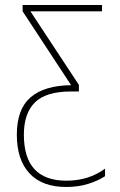

<svg xmlns="http://www.w3.org/2000/svg" viewBox="-20 -734 477 764"><path d="M398 -33V-63Q333 -15 244 -15Q75 -15 75 -198Q75 -283 119 -326.5Q163 -370 263 -370H294V-396L101 -689H386V-714H70V-689L263 -395Q157 -394 102 -347Q47 -300 47 -198Q47 -98 97.5 -44Q148 10 243 10Q292 10 331.5 -2.5Q371 -15 398 -33Z"/></svg>

Font: Noto Sans Display SemiCondensed Thin
Style: Regular
Weight: 250
Width: 4
Designer: Monotype Design team
Foundry: Monotype Imaging Inc.
Version: 1.000